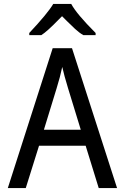

<svg xmlns="http://www.w3.org/2000/svg" viewBox="-20 -964 640 984"><path d="M419 -217H180L112 0H20L250 -717H349L580 0H486ZM394 -299 329 -511Q308 -580 299 -621Q289 -572 270 -511L205 -299ZM130 -795Q224 -895 253 -944H345Q372 -893 470 -795V-784H407Q386 -796 364.5 -816Q343 -836 323.5 -855.5Q304 -875 298 -881L280 -863Q223 -804 192 -784H130Z"/></svg>

Font: Noto Sans Mono UI
Style: Regular
Weight: 400
Monospace: yes
Designer: Monotype Design team
Foundry: Monotype Imaging Inc.
Version: Version 1.000